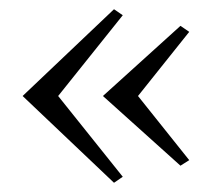

<svg xmlns="http://www.w3.org/2000/svg" viewBox="-20 -469 481 416"><path d="M227 -449 29 -261 227 -73 246 -86 106 -261 246 -436ZM371 -413 203 -261 371 -110 390 -122 279 -261 390 -400Z"/></svg>

Font: Sprat Medium
Style: Regular
Weight: 500
Designer: Ethan Nakache
Foundry: Collletttivo
Version: Version 2.000;Glyphs 3.2 (3217)